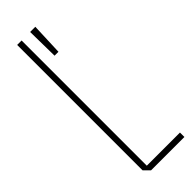

<svg xmlns="http://www.w3.org/2000/svg" viewBox="-238 -716 733 733"><g transform="rotate(-45 128.0 -350.0)"><path d="M76 0 53 -23V-700H77V-24H256V0ZM125 -570 123 -700H151V-699L146 -570Z"/></g></svg>

Font: Foldit Thin Thin
Style: Regular
Weight: 250
Version: Version 1.003